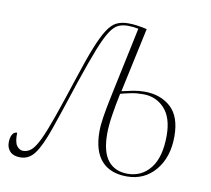

<svg xmlns="http://www.w3.org/2000/svg" viewBox="-92 -610 763 694"><g transform="rotate(10 289.5 -263.0)"><path d="M415 10Q354 10 322 -26Q290 -62 290 -133Q290 -157 295 -188Q300 -219 306 -248Q312 -277 316 -296L364 -523Q345 -527 325 -527Q305 -527 290 -520Q275 -513 260 -490Q245 -467 226.5 -420Q208 -373 181 -293Q144 -180 121 -114Q98 -48 77 -19.5Q56 9 24 9Q-1 9 -13.5 -4Q-26 -17 -26 -37Q-26 -54 -20 -65.5Q-14 -77 -2 -77Q-3 -42 7 -29Q17 -16 30 -16Q47 -16 60.5 -28Q74 -40 89 -71.5Q104 -103 124 -160Q144 -217 173 -306Q197 -380 215 -425Q233 -470 249 -494.5Q265 -519 283 -527.5Q301 -536 325 -536Q341 -536 356 -534Q371 -532 394 -527L343 -290Q364 -295 384.5 -299Q405 -303 426 -303Q485 -303 522.5 -269Q560 -235 560 -162Q560 -86 520 -38Q480 10 415 10ZM416 0Q468 0 500 -40.5Q532 -81 532 -160Q532 -226 501 -259.5Q470 -293 423 -293Q398 -293 378.5 -289Q359 -285 340 -280Q331 -237 325 -198Q319 -159 319 -130Q319 -63 344.5 -31.5Q370 0 416 0Z"/></g></svg>

Font: Noto Serif Display ExtraCondensed Thin
Style: Italic
Weight: 100
Width: 2
Italic angle: -12°
Designer: Monotype Design Team
Foundry: Monotype Imaging Inc.
Version: Version 2.009